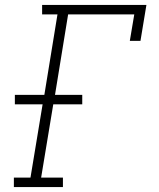

<svg xmlns="http://www.w3.org/2000/svg" viewBox="-20 -755 640 775"><path d="M36 0V-38H103L152 -334H40V-372H159L212 -697H150V-735H571L547 -590H504L522 -697H255L202 -372H312V-334H195L146 -38H234V0Z"/></svg>

Font: Iosevka Etoile XLtObl
Style: Regular
Weight: 200
Italic angle: -9°
Designer: Belleve Invis
Foundry: Belleve Invis
Version: Version 15.5.2; ttfautohint (v1.8.4)